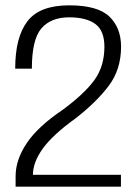

<svg xmlns="http://www.w3.org/2000/svg" viewBox="-20 -700 516 720"><path d="M38.5 0H433.5V-44.5H103.5Q103.5 -91 140.2 -142.5Q177 -194 264.5 -257Q341.5 -317 387.8 -378.2Q434 -439.5 434 -525Q434 -595.5 390.2 -637.8Q346.5 -680 239.5 -680Q128.5 -680 82.8 -620.2Q37 -560.5 37 -442.5H99.5Q99.5 -552 135.2 -593.5Q171 -635 239.5 -635Q303.5 -635 337.5 -610Q371.5 -585 371.5 -525Q371.5 -452.5 335 -401.2Q298.5 -350 215.5 -288.5Q122 -225.5 80.2 -163Q38.5 -100.5 38.5 -39Z"/></svg>

Font: Anybody Light
Style: Regular
Weight: 300
Designer: Tyler Finck
Foundry: Etcetera Type Company
Version: Version 1.111; ttfautohint (v1.8.4)